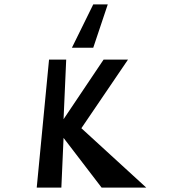

<svg xmlns="http://www.w3.org/2000/svg" viewBox="-20 -853 832 873"><path d="M307 -636 404 -833H470L404 -636ZM147 0 203 -582H281L269 -311L451 -582H562L350 -270L645 0H442L269 -226L259 0Z"/></svg>

Font: OpenDyslexic
Style: Regular
Weight: 400
Designer: Abbie Gonzalez
Version: Version 0.920;hotconv 1.0.109;makeotfexe 2.5.65596